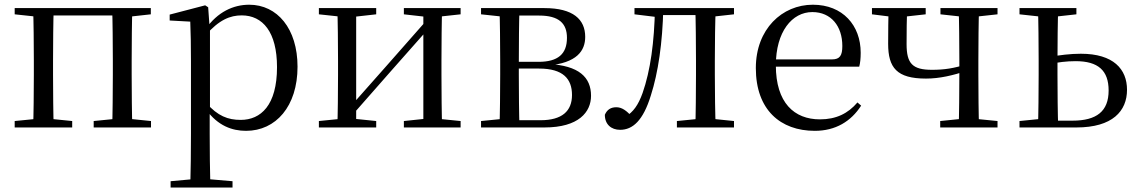

<svg xmlns="http://www.w3.org/2000/svg" viewBox="-20 -551 4911 830"><path d="M123.1 0H212.3C210.3 -48.6 209.3 -160.1 209.3 -228.5V-288.3C209.3 -355.1 210.3 -467.4 212.3 -516H123.1C125.3 -467.4 126.3 -355.1 126.3 -288.3V-228.5C126.3 -160.1 125.3 -48.6 123.1 0ZM464.8 0H552.2C550.2 -48.6 549.2 -160.1 549.2 -228.5V-288.3C549.2 -355.1 550.2 -467.4 552.2 -516H464.8C466.8 -467.4 467.8 -355.1 467.8 -288.3V-228.5C467.8 -160.1 466.8 -48.6 464.8 0ZM43.5 0H292.1V-27.8L184.7 -38.6H152.7L43.5 -27.8ZM385 0H632.8V-27.8L526.4 -38.6H493.4L385 -27.8ZM43.5 -489.1 152.7 -477.4H167V-516H43.5ZM508.7 -477.4H526.4L632 -489.1V-516H508.7ZM167 -484.1H508.7V-516H167Z M717.5 259.8H985.2V232.4L866.5 222.2H828.7L717.5 232.4ZM802.5 259.8H889.5C887.5 192.3 886.5 96 886.5 26.5V-68.7L887.7 -78.7V-430.1L885.9 -435.3L879.9 -519.6L866.9 -528L713.5 -487.9V-462.4L802.5 -457.5C804.5 -407.9 805.5 -355 805.5 -286.8V26.7C805.5 96.7 804.5 192.3 802.5 259.8ZM1043.6 14.6C1172.6 14.6 1266.2 -91.6 1266.2 -262.6C1266.2 -427 1178.7 -530.6 1057.3 -530.6C989.5 -530.6 920.7 -500.1 868.5 -425H857.6L868.2 -398.2C927.5 -466 975.3 -484.5 1024.9 -484.5C1115.7 -484.5 1177.5 -412.7 1177.5 -260.8C1177.5 -95.4 1107.2 -32.7 1020.5 -32.7C965.3 -32.7 921.5 -49.4 872.3 -105.1L858.4 -77.1H871.2C921.9 -6.9 983.7 14.6 1043.6 14.6Z M1358.5 0H1606.3V-27.8L1501.3 -38.6H1466.7L1358.5 -27.8ZM1725.9 0H1971.2V-27.8L1863 -38.6H1828.6L1725.9 -27.8ZM1438.1 0H1519.7V-516H1438.1C1440.3 -467.4 1441.3 -355.1 1441.3 -288.3V-228.5C1441.3 -160.1 1440.3 -48.6 1438.1 0ZM1497.1 -46.9 1675.1 -249.4 1853.4 -451H1864.7L1831 -470.9L1650.2 -265.6L1473.3 -65.8H1461.9ZM1810.1 0H1891.4C1889.4 -48.6 1888.4 -160.1 1888.4 -228.5V-288.3C1888.4 -355.1 1889.4 -467.4 1891.4 -516H1810.1ZM1358.5 -489.1 1467.7 -477.4H1502.1L1606.3 -489.1V-516H1358.5ZM1725.9 -489.1 1829.4 -477.4H1863.8L1971.2 -489.1V-516H1725.9Z M2059.5 0H2333.6C2482 0 2535 -66.8 2535 -136.9C2535 -216.8 2483.3 -267.9 2349.1 -274.5L2346.5 -267.5C2474.8 -278.5 2509.8 -332.1 2509.8 -391.7C2509.8 -467 2457.8 -516 2333.6 -516H2059.5V-489.1L2168.7 -477.4L2182.2 -483.7H2311C2396.4 -483.7 2430.9 -449.5 2430.9 -387.5C2430.9 -317.3 2391.8 -283.7 2308 -283.7H2182.2V-254.6H2310.6C2414.5 -254.6 2452.7 -209.7 2452.7 -140.4C2452.7 -70.7 2409.7 -31.3 2316.6 -31.3H2182.2L2168.7 -38.6L2059.5 -27.8ZM2139.1 0H2225.8C2223.8 -48.6 2222.8 -160.1 2222.8 -228.5V-272C2222.8 -355.1 2223.8 -467.4 2225.8 -516H2139.1C2141.3 -467.4 2142.3 -355.1 2142.3 -288.3V-228.5C2142.3 -160.1 2141.3 -48.6 2139.1 0Z M2660.7 10.2C2715.2 10.2 2760.4 -29.9 2793.6 -138.5C2825.2 -236.8 2844.2 -366.4 2847.4 -516H2811.3C2808.7 -369.7 2791.7 -245.6 2757.9 -149.1C2738.6 -95.5 2717.9 -67.7 2684 -46.1V-35.9H2712.6V-45.9C2688.4 -72.8 2668.5 -87.4 2644.3 -87.4C2620.5 -87.4 2604.2 -77.1 2594.7 -54.8C2594.7 -13.7 2621.9 10.2 2660.7 10.2ZM2722.8 -489.1 2818.8 -477.4H2826V-516H2722.8ZM2827.8 -486H3018.9V-516H2827.8ZM2906.2 0H3153V-27.8L3047.3 -38.6H3014.9L2906.2 -27.8ZM2985.7 0H3074.2C3071.4 -48.6 3070.2 -160.1 3070.2 -228.5V-288.3C3070.2 -355.1 3071.4 -467.4 3074.2 -516H2985.7C2987.7 -467.4 2988.7 -355.1 2988.7 -288.3V-228.5C2988.7 -160.1 2987.7 -48.6 2985.7 0ZM3029.5 -477.4H3047.3L3153 -489.1V-516H3029.5Z M3502.3 14.6C3592 14.6 3659 -26.3 3702.6 -94.3L3686.7 -108.1C3645.8 -60.3 3594.7 -35 3524.5 -35C3413.4 -35 3333.9 -106.4 3333.9 -268.7C3333.9 -413.6 3403.8 -498.8 3491.6 -498.8C3573.3 -498.8 3621.3 -437.4 3621.3 -352.3C3621.3 -311.7 3611.3 -294.2 3576.3 -294.2H3285.6V-262.9H3694.4C3698.7 -278.8 3700.7 -298.9 3700.7 -323.2C3700.7 -440.7 3623.6 -530.6 3493.9 -530.6C3361.1 -530.6 3247.4 -425.5 3247.4 -256.8C3247.4 -76.2 3353.8 14.6 3502.3 14.6Z M3982.9 -211.3C4043.3 -211.3 4098.5 -225.1 4160.5 -245.1V-273.5C4103.4 -255.7 4062.5 -249.2 4009.2 -249.2C3924.3 -249.2 3899.1 -276.2 3899.1 -360.4C3899.1 -419.8 3899.5 -464.2 3902.1 -516H3821.2C3820.2 -467.1 3819.4 -418.4 3819.4 -361.7C3819.4 -258.3 3856.6 -211.3 3982.9 -211.3ZM4124.2 0H4212.4C4210.4 -48.6 4209.4 -160.1 4209.4 -228.5V-288.3C4209.4 -355.1 4210.4 -467.4 4212.4 -516H4124.2C4126.2 -467.4 4127.2 -355.1 4127.2 -288.3V-234.5C4127.2 -160.1 4126.2 -48.6 4124.2 0ZM3749.4 -489.1 3843.1 -477.4H3876.3L3981.7 -489.1V-516H3749.4ZM4044.4 0H4292.2V-27.8L4183 -38.6H4150.8L4044.4 -27.8ZM4045.5 -489.1 4152.6 -477.4H4184.8L4292.2 -489.1V-516H4045.5Z M4510.7 0H4633.3C4789.9 0 4852 -71.4 4852 -162.8C4852 -252.1 4793.4 -318.7 4652.4 -318.7C4606.9 -318.7 4560.4 -312.7 4514.9 -304.8V-273.8C4553.6 -281.8 4590 -286.6 4629.8 -286.6C4726.9 -286.6 4772.5 -246.5 4772.5 -159.7C4772.5 -69.8 4720.6 -29.4 4616 -29.4H4510.7ZM4467 0H4554.7C4552.4 -48.6 4551.4 -160.1 4551.4 -228.5V-287.5C4551.4 -355.1 4552.4 -467.4 4554.7 -516H4467C4469 -467.4 4470 -355.1 4470 -288.3V-228.5C4470 -160.1 4469 -48.6 4467 0ZM4387.2 -489.1 4494.6 -477.4H4527.6L4633.2 -489.1V-516H4387.2ZM4387.2 0H4513.3V-38.6H4494.6L4387.2 -27.8Z"/></svg>

Font: Source Han Serif CN VF
Style: Regular
Weight: 250
Designer: Ryoko NISHIZUKA 西塚涼子 (kana & ideographs); Frank Grießhammer (Latin, Greek & Cyrillic); Wenlong ZHANG 张文龙 (bopomofo); San
Foundry: Adobe
Version: Version 2.002;hotconv 1.1.0;makeotfexe 2.6.0